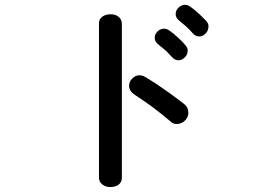

<svg xmlns="http://www.w3.org/2000/svg" viewBox="-20 -794 1040 787"><path d="M385.7 -697.3V-65.4Q385.7 -47.9 400.4 -37.1Q413.1 -27.3 432.6 -27.3Q451.2 -27.3 464.8 -36.1Q479.5 -46.9 479.5 -64.5V-696.3Q479.5 -715.8 463.9 -726.6Q451.2 -736.3 431.6 -735.4Q413.1 -735.4 399.4 -725.6Q384.8 -714.8 385.7 -697.3ZM577.1 -477.5Q559.6 -488.3 542 -484.4Q526.4 -479.5 516.6 -465.8Q506.8 -452.1 509.8 -435.5Q512.7 -418.9 531.2 -406.2Q568.4 -381.8 603.5 -356.4Q642.6 -327.1 676.8 -297.9Q691.4 -283.2 710 -286.1Q727.5 -288.1 740.2 -301.8Q752.9 -316.4 752 -334Q752 -353.5 735.4 -367.2Q703.1 -392.6 663.1 -420.9Q615.2 -455.1 577.1 -477.5ZM672.9 -669.9Q660.2 -678.7 645.5 -675.8Q631.8 -672.9 623 -662.1Q613.3 -650.4 614.3 -637.7Q614.3 -624 627 -613.3Q646.5 -597.7 660.2 -585.9Q673.8 -572.3 684.6 -560.5Q696.3 -546.9 711.9 -546.9Q724.6 -546.9 736.3 -557.6Q747.1 -567.4 749 -582Q751 -596.7 740.2 -608.4Q728.5 -623 710 -639.6Q692.4 -656.2 672.9 -669.9ZM758.8 -767.6Q746.1 -776.4 731.4 -773.4Q717.8 -770.5 709 -759.8Q699.2 -748 700.2 -735.4Q700.2 -721.7 712.9 -710.9Q732.4 -694.3 745.1 -683.6Q759.8 -669.9 769.5 -658.2Q781.2 -644.5 796.9 -644.5Q810.5 -644.5 821.3 -655.3Q832 -665 834 -679.7Q836.9 -694.3 827.1 -706.1Q809.6 -724.6 795.9 -737.3Q775.4 -755.9 758.8 -767.6Z"/></svg>

Font: Gungsuh
Style: Regular
Weight: 400
Version: Version 2.21